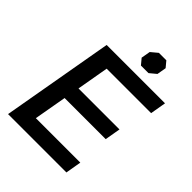

<svg xmlns="http://www.w3.org/2000/svg" viewBox="-248 -1009 1133 1133"><g transform="rotate(45 318.5 -442.5)"><path d="M150 -700H637L620 -601H249L214 -401H556L539 -303H196L160 -99H531L514 0H27ZM349 -793 359 -850 401 -885H463L493 -849L483 -791L442 -757H379Z"/></g></svg>

Font: Chakra Petch SemiBold
Style: Italic
Weight: 600
Italic angle: -10°
Designer: Katatrad Aksorn Co.,Ltd.
Foundry: Cadson Demak Co.,Ltd.
Version: Version 1.000; ttfautohint (v1.6)